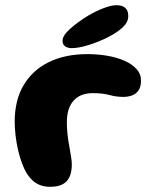

<svg xmlns="http://www.w3.org/2000/svg" viewBox="-20 -701 586 738"><path d="M173 17Q152 17 135.5 11Q119 5 106.5 -6.2Q94 -17.5 84 -32.5Q72.5 -51.5 63.8 -75.5Q55 -99.5 49 -126.2Q43 -153 39.8 -180.2Q36.5 -207.5 36.5 -233Q36.5 -316 71 -374Q105.5 -432 168.2 -462.5Q231 -493 316 -493Q355 -493 391.8 -486.8Q428.5 -480.5 457.8 -467.8Q487 -455 504.5 -436Q522 -417 522 -391Q522 -367 512.2 -353.2Q502.5 -339.5 487 -334Q471.5 -328.5 454.5 -328.5Q427 -328.5 400.8 -335.8Q374.5 -343 337 -343Q288.5 -343 262.8 -314Q237 -285 237 -231.5Q237 -211.5 238.8 -192.2Q240.5 -173 243.5 -155.5Q246.5 -138 249.2 -122Q252 -106 254 -92.8Q256 -79.5 256 -69.5Q256 -25.5 236 -4.2Q216 17 173 17ZM255.5 -516Q240.5 -516 230.5 -522.8Q220.5 -529.5 220.5 -545Q220.5 -564 249.2 -590Q278 -616 319 -641Q348 -658 377.8 -669.5Q407.5 -681 428 -681Q449.5 -681 461.2 -671Q473 -661 473 -639Q473 -615.5 451 -595.2Q429 -575 393 -557Q358 -539.5 320.2 -527.8Q282.5 -516 255.5 -516Z"/></svg>

Font: Gluten Thin SemiBold
Style: Regular
Weight: 600
Version: Version 1.300